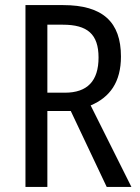

<svg xmlns="http://www.w3.org/2000/svg" viewBox="-20 -734 549 754"><path d="M228 -714H80V0H166V-298H258L399 0H496L336 -320C412 -352 455 -412 455 -512C455 -647 384 -714 228 -714ZM227 -637C323 -637 367 -600 367 -508C367 -416 323 -370 235 -370H166V-637Z"/></svg>

Font: Noto Sans Gujarati UI Condensed
Style: Regular
Weight: 400
Width: 3
Designer: Jelle Bosma - Monotype Design Team, Universal Thirst
Foundry: Monotype Imaging Inc.
Version: Version 2.106